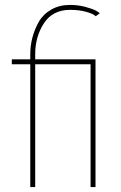

<svg xmlns="http://www.w3.org/2000/svg" viewBox="-20 -760 492 780"><path d="M103 -499H28V-519H103V-540Q103 -574 111.5 -607Q120 -640 137.5 -671Q155 -702 188 -721Q221 -740 265 -740Q297 -740 327 -732Q357 -724 371 -716Q385 -708 385 -706L369 -694Q359 -704 330 -712Q301 -720 265 -720Q194 -720 158.5 -665.5Q123 -611 123 -540V-519H368V0H348V-499H123V0H103Z"/></svg>

Font: Raleway-v4020 Thin
Style: Regular
Weight: 250
Designer: Matt McInerney, Pablo Impallari, Rodrigo Fuenzalida
Foundry: Matt McInerney, Pablo Impallari, Rodrigo Fuenzalida
Version: Version 4.020;PS 004.020;hotconv 1.0.88;makeotf.lib2.5.64775